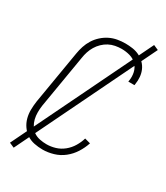

<svg xmlns="http://www.w3.org/2000/svg" viewBox="-218 -908 936 1081"><g transform="rotate(30 250.0 -368.0)"><path d="M203 8Q175 8 148 2.5Q121 -3 99.5 -17.5Q78 -32 63 -53.5Q48 -75 41 -101Q34 -127 34.5 -154.5Q35 -182 39 -210L97 -555Q101 -580 109 -604.5Q117 -629 131 -651.5Q145 -674 165.5 -692.5Q186 -711 209.5 -722.5Q233 -734 258.5 -738.5Q284 -743 309 -743Q333 -743 356.5 -739.5Q380 -736 400.5 -726Q421 -716 437 -700Q453 -684 462 -663.5Q471 -643 473 -619.5Q475 -596 471 -572L470 -565H430L431 -570Q436 -599 430 -626Q424 -653 405.5 -672Q387 -691 360.5 -698.5Q334 -706 306 -706Q286 -706 265 -702Q244 -698 225 -688Q206 -678 190 -662.5Q174 -647 163 -628.5Q152 -610 145.5 -590Q139 -570 136 -549L78 -204Q75 -182 75 -160Q75 -138 80 -117.5Q85 -97 96 -79Q107 -61 124 -49.5Q141 -38 163 -33.5Q185 -29 207 -29Q235 -29 263.5 -37.5Q292 -46 316 -65.5Q340 -85 356 -111.5Q372 -138 380 -166L417 -156Q406 -122 386 -90.5Q366 -59 337 -36Q308 -13 272.5 -2.5Q237 8 203 8ZM57 80 25 66 453 -816 485 -802Z"/></g></svg>

Font: Iosevka Extralight
Style: Italic
Weight: 200
Italic angle: -9°
Monospace: yes
Designer: Belleve Invis
Foundry: Belleve Invis
Version: Version 32.5.0; ttfautohint (v1.8.4)